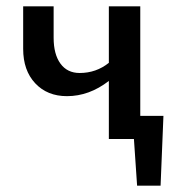

<svg xmlns="http://www.w3.org/2000/svg" viewBox="-20 -438 555 605"><path d="M422 -73H495L486 147H412L402 0H323V-183Q261 -135 191 -135Q129 -135 91 -175.5Q53 -216 53 -284V-418H149V-319Q149 -267 170.5 -237.5Q192 -208 231 -208Q283 -208 323 -240V-418H422Z"/></svg>

Font: EauTest Semibold
Style: Regular
Weight: 600
Designer: Christian Thalmann (Catharsis Fonts)
Version: Version 0.001;PS 000.001;hotconv 1.0.88;makeotf.lib2.5.64775